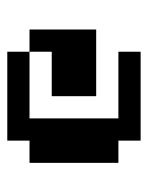

<svg xmlns="http://www.w3.org/2000/svg" viewBox="42 -458 415 540"><g transform="rotate(-90 250.0 -187.5)"><path d="M125 -375H375V-312.5H187.5V-62.5H375V0H125V-62.5H62.5V-312.5H125ZM375 -312.5H437.5V-125H250V-250H375Z"/></g></svg>

Font: Half Eighties
Style: Regular
Weight: 400
Monospace: yes
Designer: Jayvee Enaguas (HarvettFox96)
Version: 20191127.01dev02